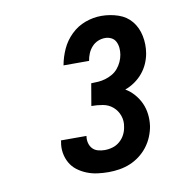

<svg xmlns="http://www.w3.org/2000/svg" viewBox="-65 -906 630 651"><g transform="rotate(-10 250.0 -580.0)"><path d="M258 -317Q239 -317 220 -319.5Q201 -322 183.5 -329Q166 -336 151.5 -347Q137 -358 128 -374Q119 -390 116 -409Q113 -428 117 -447Q117 -448 117 -449Q117 -450 117 -451H205Q205 -451 205 -450.5Q205 -450 205 -450Q203 -438 206 -426.5Q209 -415 216.5 -407Q224 -399 235.5 -396Q247 -393 258 -393Q272 -393 285.5 -397Q299 -401 310 -410.5Q321 -420 327.5 -432.5Q334 -445 336 -459Q340 -479 333.5 -497.5Q327 -516 312.5 -528.5Q298 -541 278.5 -544.5Q259 -548 239 -548L252 -624Q264 -624 276.5 -625Q289 -626 301 -629.5Q313 -633 324.5 -639.5Q336 -646 344.5 -656Q353 -666 358.5 -678Q364 -690 366 -702Q368 -714 367 -725.5Q366 -737 361 -747Q356 -757 346 -762Q336 -767 325 -767Q312 -767 300 -762Q288 -757 279 -747Q270 -737 265 -725Q260 -713 258 -700H170Q175 -728 187 -754.5Q199 -781 220.5 -802Q242 -823 269.5 -833Q297 -843 325 -843Q355 -843 383 -833.5Q411 -824 428.5 -802.5Q446 -781 452 -751.5Q458 -722 453 -692Q450 -674 442.5 -657Q435 -640 423 -625.5Q411 -611 395 -600Q379 -589 362 -583Q379 -573 392 -558Q405 -543 413 -525.5Q421 -508 423.5 -487.5Q426 -467 423 -446Q420 -428 412.5 -410Q405 -392 393 -376.5Q381 -361 365 -349Q349 -337 331.5 -330Q314 -323 295.5 -320Q277 -317 258 -317Z"/></g></svg>

Font: Iosevka Curly Oblique
Style: Bold
Weight: 700
Italic angle: -9°
Monospace: yes
Designer: Belleve Invis
Foundry: Belleve Invis
Version: Version 11.1.0; ttfautohint (v1.8.3)